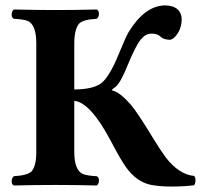

<svg xmlns="http://www.w3.org/2000/svg" viewBox="-20 -682 741 708"><path d="M695.8 1Q660.6 5.9 612.8 5.9Q569.8 5.9 538.1 0Q483.9 -10.3 444.3 -65.9Q422.4 -97.2 389.2 -161.1Q313.5 -304.7 253.9 -310.1V-122.1Q253.9 -55.2 285.2 -40.5Q300.3 -34.2 336.9 -32.2Q348.1 -25.4 343.8 -7.8Q341.3 -1 336.9 2Q256.8 0 185.1 0Q111.3 0 30.8 2Q19.5 -4.9 24.4 -22.5Q26.9 -29.3 30.8 -32.2Q82 -35.2 96.7 -50.3Q113.8 -70.3 113.8 -122.1V-522.9Q113.8 -589.8 83 -604.5Q67.9 -610.8 30.8 -612.8Q19.5 -619.6 24.4 -637.2Q26.9 -644 30.8 -647Q110.4 -645 185.1 -645Q256.8 -645 336.9 -647Q348.1 -640.1 343.8 -622.6Q341.3 -615.7 336.9 -612.8Q285.6 -609.9 271.5 -594.7Q254.4 -574.7 253.9 -522.9V-352.1Q328.6 -352.5 357.9 -378.9Q377.9 -397.5 399.4 -440.9Q407.2 -456.5 423.3 -495.6Q444.3 -546.4 454.1 -563.5Q512.7 -659.2 585.9 -662.1Q640.6 -662.1 648.9 -622.1Q649.9 -616.7 649.9 -611.8Q649.9 -571.8 624.5 -545.4Q614.3 -535.6 606 -535.2Q582.5 -536.1 571.8 -546.9Q561 -557.6 540 -558.1Q520 -558.1 506.8 -544.4Q502.9 -540 499 -536.1Q479.5 -512.2 449.2 -438Q425.8 -379.4 406.7 -362.3Q399.9 -356.4 394 -353V-348.1Q420.9 -343.3 462.4 -295.9Q485.8 -269 544.9 -171.9Q572.8 -126.5 590.8 -102.1Q639.6 -38.6 695.8 -33.2Q704.1 -24.9 699.2 -5.4Q697.3 -1 695.8 1Z"/></svg>

Font: Linux Libertine O
Style: Bold
Weight: 700
Designer: Philipp H. Poll
Foundry: Philipp H. Poll
Version: Version 5.0.0